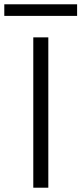

<svg xmlns="http://www.w3.org/2000/svg" viewBox="-79 -874 379 894"><path d="M76 0V-700H146V0ZM-59 -800V-854H280V-800Z"/></svg>

Font: DM Sans 24pt Light
Style: Regular
Weight: 300
Designer: Colophon Foundry, Jonny Pinhorn
Foundry: Colophon Foundry
Version: Version 4.004;gftools[0.9.30]